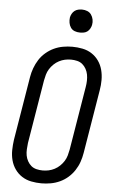

<svg xmlns="http://www.w3.org/2000/svg" viewBox="-62 -990 625 1039"><g transform="rotate(5 250.0 -470.0)"><path d="M203 8Q175 8 147.5 2.5Q120 -3 97.5 -17.5Q75 -32 59.5 -54Q44 -76 37 -102.5Q30 -129 30.5 -157.5Q31 -186 35 -214L92 -559Q96 -584 105 -608.5Q114 -633 128 -655Q142 -677 162.5 -694.5Q183 -712 206.5 -723Q230 -734 255.5 -738.5Q281 -743 306 -743Q334 -743 361.5 -737.5Q389 -732 411.5 -717.5Q434 -703 449.5 -681Q465 -659 472 -632.5Q479 -606 479 -577.5Q479 -549 474 -521L417 -176Q413 -151 404.5 -126.5Q396 -102 381.5 -80Q367 -58 347 -40.5Q327 -23 303 -12Q279 -1 253.5 3.5Q228 8 203 8ZM204 -62Q221 -62 237 -65.5Q253 -69 268.5 -77Q284 -85 297 -97.5Q310 -110 319 -124.5Q328 -139 332.5 -155Q337 -171 340 -187L397 -532Q400 -549 400.5 -566.5Q401 -584 398 -600Q395 -616 387 -630.5Q379 -645 367 -655Q355 -665 338.5 -669Q322 -673 305 -673Q288 -673 272 -669.5Q256 -666 240.5 -658Q225 -650 212 -637.5Q199 -625 190 -610.5Q181 -596 176.5 -580Q172 -564 169 -548L112 -203Q110 -186 109 -168.5Q108 -151 111 -135Q114 -119 122 -104.5Q130 -90 142 -80Q154 -70 170.5 -66Q187 -62 204 -62ZM340 -823Q325 -823 311.5 -828Q298 -833 290 -844.5Q282 -856 279.5 -870.5Q277 -885 279 -900Q281 -910 286.5 -920Q292 -930 300.5 -936.5Q309 -943 319.5 -945.5Q330 -948 341 -948Q356 -948 369.5 -942.5Q383 -937 391 -925.5Q399 -914 402 -899.5Q405 -885 402 -870Q400 -860 394.5 -850Q389 -840 380.5 -833.5Q372 -827 361.5 -825Q351 -823 340 -823Z"/></g></svg>

Font: Iosevka Curly
Style: Italic
Weight: 400
Italic angle: -9°
Monospace: yes
Designer: Belleve Invis
Foundry: Belleve Invis
Version: Version 22.1.2; ttfautohint (v1.8.4)